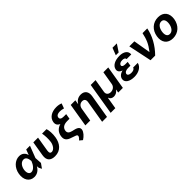

<svg xmlns="http://www.w3.org/2000/svg" viewBox="339 -2402 4221 4221"><g transform="rotate(-45 2450.0 -291.0)"><path d="M235.1 11.4C329.5 12.1 397 -42.3 439.3 -119L444.6 -65.7L478 0L554 -106.9L544 -268.1L650.9 -545.5H533.7L487.6 -423.3L485.1 -421.2C468 -498.9 409.1 -552.6 317.1 -552.6C186.8 -552.6 67.8 -442.5 41.5 -280.9C13.1 -110.1 94.1 10.7 235.1 11.4ZM185.4 -265.6C201.7 -361.9 260.3 -432.2 335.6 -432.2C410.2 -432.2 430 -354.8 435 -292.6L435.7 -285.9L431.8 -275.9C407 -207.4 343.4 -111.5 263.5 -111.5C201.7 -111.5 171.2 -176.1 185.4 -265.6Z M755 -545.5 697.8 -203.1C673.7 -55.8 748.6 9.9 878.6 9.9C1056.5 9.9 1150.9 -115.8 1177.6 -277C1195 -380.7 1186.1 -485.8 1165.8 -545.5H1026.6C1041.2 -464.5 1045.5 -364 1033 -277C1019.2 -192.5 962.7 -108.7 893.1 -108.7C859.4 -108.7 832.7 -131 844.8 -201.7L901.6 -545.5Z M1759.2 -596.2 1800.8 -711.3C1757.5 -729 1710.9 -737.2 1659.1 -737.2C1508.5 -737.2 1400.6 -665.5 1381.4 -551.1C1370.4 -482.6 1397.4 -436.1 1460.9 -410.9C1359 -380 1298.3 -314.6 1282 -215.9C1264.9 -113.3 1306.8 -57.2 1423.7 -22.7L1508.2 7.5C1543.3 17 1558.2 33.4 1554.7 56.1C1551.1 75.3 1532.3 104.4 1494.7 136L1562.1 192.5C1636.7 145.6 1698.2 76.7 1709.2 16.3C1719.1 -40.8 1685.4 -81.7 1591.3 -103.7L1535.5 -116.5C1454.5 -135.7 1424.7 -171.9 1434.7 -232.2C1447.4 -309.3 1510.3 -349.8 1613.3 -349.8H1684.7L1692.5 -399.5L1704.9 -473.7H1629.6C1556.5 -473.7 1521.7 -497.2 1530.2 -546.2C1537.3 -590.6 1578.8 -614.7 1647.7 -614.7C1682.5 -614.7 1714.1 -609.4 1759.2 -596.2Z M2030.9 -315.3C2043 -385.7 2092 -426.8 2153.1 -426.8C2214.1 -426.8 2243.3 -387.1 2232.2 -320.3L2144.5 204.5H2295.8L2388.1 -347.3C2409.1 -474.8 2348 -552.6 2234 -552.6C2153.1 -552.6 2087.4 -513.1 2052.6 -449.2H2046.5L2062.1 -545.5H1918.3L1827.4 0H1978.3Z M2415.8 197.8H2561.1L2606.9 -77.4H2611.2C2625.4 -30.9 2668 -3.2 2721.2 -3.2C2776.6 -3.2 2827.4 -30.9 2857.6 -77.4H2861.9L2848.7 0H2993.6L3084.5 -545.5H2933.6L2881.4 -232.2C2870.7 -166.5 2813.9 -120.7 2741.5 -120.7C2669.4 -120.7 2627.5 -166.5 2638.1 -232.2L2690.3 -545.5H2539.1Z M3472.7 -329.5H3395.6C3336.6 -329.5 3305.8 -350.9 3310.7 -383.5C3316.4 -415.1 3352.3 -442.5 3413 -442.5C3465.9 -442.5 3500.4 -425.8 3498.6 -389.9H3644.5C3656.2 -492.5 3567.5 -552.6 3439.3 -552.6C3296.9 -552.6 3185 -496.4 3168.7 -395.6C3160.2 -345.9 3187.9 -297.6 3261 -276.3C3173.7 -256 3128.2 -207 3118.3 -148.4C3102.3 -51.5 3203.1 9.9 3346.2 9.9C3471.6 9.9 3591.3 -47.6 3614 -157.3H3470.9C3458.8 -120.4 3424.4 -100.9 3357.2 -100.9C3291.2 -100.9 3259.9 -130 3264.9 -163C3272.7 -207.4 3325.6 -228 3378.9 -228H3456.3ZM3391 -616.8H3479.8L3591.6 -785.5H3456.3Z M3853.7 0H3997.9C4157 -160.2 4261.7 -353.3 4297.2 -545.5H4150.2C4116.1 -386.7 4078.1 -289.4 3968.8 -148.4H3963.1L3896 -545.5H3739.7Z M4548.3 10.7C4712.4 10.7 4832.7 -101.6 4860.8 -268.5C4888.1 -438.2 4803.6 -552.6 4637.4 -552.6C4472.3 -552.6 4351.9 -440.7 4324.9 -273.1C4296.9 -103.7 4381.4 10.7 4548.3 10.7ZM4477.3 -269.2C4492.9 -365.4 4545.5 -437.1 4622.2 -437.1C4696.7 -437.1 4723 -367.9 4708.1 -273.8C4692.1 -177.6 4639.6 -106.5 4563.2 -106.5C4488.3 -106.5 4462 -175.4 4477.3 -269.2Z"/></g></svg>

Font: Margiela Sans
Style: Bold Italic
Weight: 700
Italic angle: -9.39999°
Designer: Stefan Endress, Andreas Faust
Version: Version 1.100;FEAKit 1.0